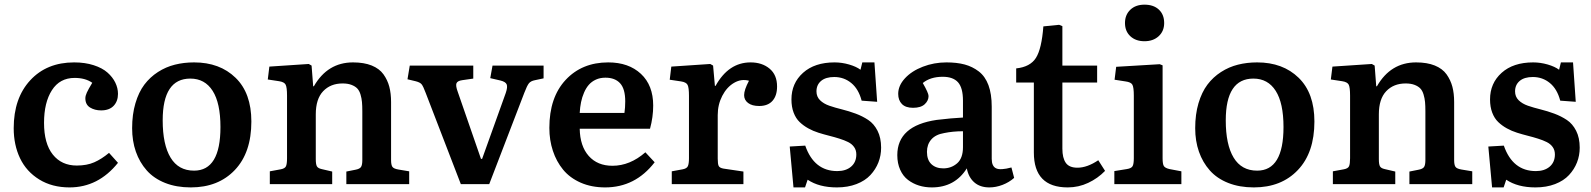

<svg xmlns="http://www.w3.org/2000/svg" viewBox="-20 -794 6860 828"><path d="M279.8 14.2Q204.6 14.2 149.2 -20Q93.8 -54.2 66.4 -111.6Q39.1 -168.9 39.1 -241.2Q39.1 -370.6 110.4 -447.8Q181.6 -524.9 299.8 -524.9Q346.7 -524.9 383.8 -512.9Q420.9 -501 443.4 -481.2Q465.8 -461.4 477.3 -437.7Q488.8 -414.1 488.8 -389.2Q488.8 -357.4 470 -337.6Q451.2 -317.9 416 -317.9Q388.7 -317.9 368.4 -330.3Q348.1 -342.8 348.1 -370.1Q348.1 -380.9 354.5 -394.8Q360.8 -408.7 377.9 -437Q348.1 -458 301.8 -458Q237.8 -458 203.9 -405Q169.9 -352.1 169.9 -264.2Q169.9 -174.8 207.8 -127.4Q245.6 -80.1 311 -80.1Q354.5 -80.1 386.2 -94Q418 -107.9 450.2 -134.8L488.8 -91.8Q403.8 14.2 279.8 14.2Z M802.7 14.2Q740.7 14.2 692.1 -5.1Q643.6 -24.4 612.8 -59.1Q582 -93.8 565.9 -139.9Q549.8 -186 549.8 -241.2Q549.8 -300.8 564 -348.6Q578.1 -396.5 602.5 -429Q627 -461.4 661.1 -483.4Q695.3 -505.4 734.1 -515.1Q772.9 -524.9 816.9 -524.9Q927.7 -524.9 995.8 -458.7Q1064 -392.6 1064 -270Q1064 -135.7 992.7 -60.8Q921.4 14.2 802.7 14.2ZM816.9 -58.1Q930.7 -58.1 930.7 -246.1Q930.7 -349.6 897 -402.3Q863.3 -455.1 800.8 -455.1Q681.6 -455.1 681.6 -274.9Q681.6 -170.4 715.6 -114.3Q749.5 -58.1 816.9 -58.1Z M1143.6 0V-55.2L1191.4 -64Q1209 -67.4 1213.4 -77.4Q1217.8 -87.4 1217.8 -111.8V-381.8Q1217.8 -417 1211.9 -428.7Q1206.1 -440.4 1183.6 -443.8L1134.8 -451.2L1141.6 -506.8L1311.5 -518.1L1323.7 -511.2L1330.6 -421.9H1333.5Q1392.6 -524.9 1502.4 -524.9Q1549.8 -524.9 1583 -511.5Q1616.2 -498 1633.8 -473.4Q1651.4 -448.7 1658.9 -419.9Q1666.5 -391.1 1666.5 -354V-104Q1666.5 -83 1672.1 -74.7Q1677.7 -66.4 1697.8 -63L1744.6 -55.2V0H1473.6V-54.2L1512.7 -62Q1531.2 -65.4 1536.9 -74Q1542.5 -82.5 1542.5 -104V-314Q1542.5 -337.9 1541 -354Q1539.6 -370.1 1534.7 -386.5Q1529.8 -402.8 1520.8 -412.4Q1511.7 -421.9 1495.8 -428Q1480 -434.1 1457.5 -434.1Q1405.3 -434.1 1373.5 -400.6Q1341.8 -367.2 1341.8 -300.8V-107.9Q1341.8 -85.9 1346.4 -77.1Q1351.1 -68.4 1366.7 -64.9L1412.6 -54.2V0Z M1967.3 0 1815.9 -393.1Q1805.2 -421.9 1798.3 -430.4Q1791.5 -439 1772 -443.8L1737.3 -452.1L1747.1 -511.2H2021V-455.1L1973.1 -448.2Q1952.6 -445.3 1948.5 -434.8Q1944.3 -424.3 1954.1 -397.9L2054.2 -108.9H2059.1L2161.1 -393.1Q2169.9 -418.9 2165 -430.2Q2160.2 -441.4 2138.2 -446.8L2094.2 -457L2104 -511.2H2324.2V-456.1L2287.1 -448.2Q2269 -444.8 2261 -434.8Q2252.9 -424.8 2241.2 -394L2089.8 0Z M2589.8 14.2Q2530.8 14.2 2484.1 -6.3Q2437.5 -26.9 2408.4 -62.3Q2379.4 -97.7 2364.3 -143.6Q2349.1 -189.5 2349.1 -242.2Q2349.1 -374 2419.4 -449.5Q2489.7 -524.9 2603 -524.9Q2690.9 -524.9 2743.9 -475.6Q2796.9 -426.3 2796.9 -338.9Q2796.9 -289.1 2783.2 -238.8H2480Q2481.4 -163.6 2519 -121.3Q2556.6 -79.1 2621.1 -79.1Q2696.8 -79.1 2763.2 -137.2L2803.2 -94.2Q2719.7 14.2 2589.8 14.2ZM2480 -307.1H2672.9Q2676.3 -330.1 2676.3 -356.9Q2676.3 -410.6 2654.3 -434.8Q2632.3 -459 2590.8 -459Q2567.9 -459 2549.8 -450.7Q2531.7 -442.4 2519.5 -428.5Q2507.3 -414.6 2498.8 -394.8Q2490.2 -375 2485.8 -353.5Q2481.4 -332 2480 -307.1Z M2877 0V-55.2L2924.8 -64Q2941.9 -67.4 2946.5 -77.6Q2951.2 -87.9 2951.2 -111.8V-380.9Q2951.2 -416 2945.3 -427.7Q2939.5 -439.5 2917 -442.9L2868.2 -450.2L2875 -506.8L3043 -518.1L3055.2 -511.2L3063 -423.8H3065.9Q3122.1 -524.9 3216.8 -524.9Q3266.6 -524.9 3298.8 -498Q3331.1 -471.2 3331.1 -420.9Q3331.1 -381.3 3311.3 -359.1Q3291.5 -336.9 3253.9 -336.9Q3223.1 -336.9 3206.1 -349.9Q3189 -362.8 3189 -383.8Q3189 -406.2 3210 -445.8Q3177.2 -455.1 3145.8 -436.8Q3114.3 -418.5 3094.7 -380.6Q3075.2 -342.8 3075.2 -297.9V-109.9Q3075.2 -86.9 3079.3 -78.4Q3083.5 -69.8 3100.1 -66.9L3186 -54.2V0Z M3401.9 14.2 3385.7 -162.1 3452.6 -166Q3490.7 -56.2 3590.8 -56.2Q3627.9 -56.2 3650.4 -75.4Q3672.9 -94.7 3672.9 -127.9Q3672.9 -146.5 3663.3 -159.9Q3653.8 -173.3 3637.5 -181.4Q3621.1 -189.5 3600.3 -196Q3579.6 -202.6 3556.2 -208.5Q3532.7 -214.4 3509.5 -221.7Q3486.3 -229 3465.6 -240.5Q3444.8 -252 3428.5 -267.6Q3412.1 -283.2 3402.6 -308.1Q3393.1 -333 3393.1 -365.2Q3393.1 -435.1 3443.1 -480Q3493.2 -524.9 3579.1 -524.9Q3610.4 -524.9 3641.6 -515.9Q3672.9 -506.8 3690.9 -493.2L3698.7 -524.9H3751L3762.7 -355L3695.8 -359.9Q3682.6 -410.2 3651.1 -436Q3619.6 -461.9 3577.6 -461.9Q3541 -461.9 3521 -445.1Q3501 -428.2 3501 -399.9Q3501 -377 3516.4 -361.8Q3531.7 -346.7 3556.4 -338.1Q3581.1 -329.6 3610.8 -322.3Q3640.6 -314.9 3670.2 -304Q3699.7 -293 3724.4 -276.6Q3749 -260.3 3764.4 -230Q3779.8 -199.7 3779.8 -157.2Q3779.8 -123.5 3768.1 -93.5Q3756.3 -63.5 3733.6 -39.1Q3710.9 -14.6 3673.6 -0.2Q3636.2 14.2 3588.9 14.2Q3512.2 14.2 3462.9 -19L3451.7 14.2Z M3998.5 14.2Q3968.8 14.2 3942.9 6.1Q3917 -2 3895.8 -18.1Q3874.5 -34.2 3862.1 -61.8Q3849.6 -89.4 3849.6 -125Q3849.6 -252 4019.5 -276.9Q4084 -284.7 4132.8 -287.1V-359.9Q4132.8 -415 4111.6 -439Q4090.3 -462.9 4045.4 -462.9Q3992.2 -462.9 3959.5 -436Q3984.4 -392.6 3984.4 -379.9Q3984.4 -359.9 3967.8 -344.5Q3951.2 -329.1 3917.5 -329.1Q3885.3 -329.1 3869.4 -345.5Q3853.5 -361.8 3853.5 -389.2Q3853.5 -424.8 3882.6 -456.3Q3911.6 -487.8 3959.7 -506.3Q4007.8 -524.9 4061.5 -524.9Q4106.4 -524.9 4140.1 -515.9Q4173.8 -506.8 4201.2 -485.8Q4228.5 -464.8 4242.7 -426.8Q4256.8 -388.7 4256.8 -334V-108.9Q4256.8 -77.1 4275.6 -68.1Q4294.4 -59.1 4341.8 -71.8L4353.5 -26.9Q4332 -7.8 4303.5 3.2Q4274.9 14.2 4246.6 14.2Q4206.5 14.2 4181.6 -7.6Q4156.7 -29.3 4149.4 -67.9Q4097.7 14.2 3998.5 14.2ZM4047.9 -67.9Q4082.5 -67.9 4107.7 -89.8Q4132.8 -111.8 4132.8 -159.2V-228Q4089.8 -228 4051.8 -220.2Q4014.6 -213.9 3996.1 -192.4Q3977.5 -170.9 3977.5 -139.2Q3977.5 -104 3996.8 -85.9Q4016.1 -67.9 4047.9 -67.9Z M4584.5 14.2Q4438.5 14.2 4438.5 -136.2V-438H4362.3V-499Q4422.9 -505.4 4447.5 -544.4Q4472.2 -583.5 4479.5 -680.2L4547.4 -687L4561.5 -681.2V-511.2H4711.4V-438H4561.5V-152.8Q4561.5 -112.8 4576.2 -91.8Q4590.8 -70.8 4626.5 -70.8Q4668.5 -70.8 4716.3 -103L4745.6 -57.1Q4714.4 -24.9 4672.9 -5.4Q4631.3 14.2 4584.5 14.2Z M4831.5 -694.8Q4831.5 -730 4854.5 -752Q4877.4 -773.9 4915.5 -773.9Q4955.1 -773.9 4977.8 -752.4Q5000.5 -731 5000.5 -694.8Q5000.5 -659.7 4976.8 -637.9Q4953.1 -616.2 4915.5 -616.2Q4877.9 -616.2 4854.7 -637.7Q4831.5 -659.2 4831.5 -694.8ZM4785.6 0V-56.2L4839.4 -64.9Q4858.9 -67.9 4864.3 -77.4Q4869.6 -86.9 4869.6 -111.8V-381.8Q4869.6 -417 4863.5 -428.5Q4857.4 -439.9 4833.5 -442.9L4786.6 -450.2L4793.5 -505.9L4981.4 -517.1L4993.7 -512.2V-110.8Q4993.7 -86.9 4999 -78.1Q5004.4 -69.3 5023.4 -64.9L5074.7 -55.2V0Z M5387.2 14.2Q5325.2 14.2 5276.6 -5.1Q5228 -24.4 5197.3 -59.1Q5166.5 -93.8 5150.4 -139.9Q5134.3 -186 5134.3 -241.2Q5134.3 -300.8 5148.4 -348.6Q5162.6 -396.5 5187 -429Q5211.4 -461.4 5245.6 -483.4Q5279.8 -505.4 5318.6 -515.1Q5357.4 -524.9 5401.4 -524.9Q5512.2 -524.9 5580.3 -458.7Q5648.4 -392.6 5648.4 -270Q5648.4 -135.7 5577.1 -60.8Q5505.9 14.2 5387.2 14.2ZM5401.4 -58.1Q5515.1 -58.1 5515.1 -246.1Q5515.1 -349.6 5481.4 -402.3Q5447.8 -455.1 5385.3 -455.1Q5266.1 -455.1 5266.1 -274.9Q5266.1 -170.4 5300 -114.3Q5334 -58.1 5401.4 -58.1Z M5728 0V-55.2L5775.9 -64Q5793.5 -67.4 5797.9 -77.4Q5802.2 -87.4 5802.2 -111.8V-381.8Q5802.2 -417 5796.4 -428.7Q5790.5 -440.4 5768.1 -443.8L5719.2 -451.2L5726.1 -506.8L5896 -518.1L5908.2 -511.2L5915 -421.9H5918Q5977.1 -524.9 6086.9 -524.9Q6134.3 -524.9 6167.5 -511.5Q6200.7 -498 6218.3 -473.4Q6235.8 -448.7 6243.4 -419.9Q6251 -391.1 6251 -354V-104Q6251 -83 6256.6 -74.7Q6262.2 -66.4 6282.2 -63L6329.1 -55.2V0H6058.1V-54.2L6097.2 -62Q6115.7 -65.4 6121.3 -74Q6127 -82.5 6127 -104V-314Q6127 -337.9 6125.5 -354Q6124 -370.1 6119.1 -386.5Q6114.3 -402.8 6105.2 -412.4Q6096.2 -421.9 6080.3 -428Q6064.5 -434.1 6042 -434.1Q5989.7 -434.1 5958 -400.6Q5926.3 -367.2 5926.3 -300.8V-107.9Q5926.3 -85.9 5930.9 -77.1Q5935.5 -68.4 5951.2 -64.9L5997.1 -54.2V0Z M6414.6 14.2 6398.4 -162.1 6465.3 -166Q6503.4 -56.2 6603.5 -56.2Q6640.6 -56.2 6663.1 -75.4Q6685.5 -94.7 6685.5 -127.9Q6685.5 -146.5 6676 -159.9Q6666.5 -173.3 6650.1 -181.4Q6633.8 -189.5 6613 -196Q6592.3 -202.6 6568.8 -208.5Q6545.4 -214.4 6522.2 -221.7Q6499 -229 6478.3 -240.5Q6457.5 -252 6441.2 -267.6Q6424.8 -283.2 6415.3 -308.1Q6405.8 -333 6405.8 -365.2Q6405.8 -435.1 6455.8 -480Q6505.9 -524.9 6591.8 -524.9Q6623 -524.9 6654.3 -515.9Q6685.5 -506.8 6703.6 -493.2L6711.4 -524.9H6763.7L6775.4 -355L6708.5 -359.9Q6695.3 -410.2 6663.8 -436Q6632.3 -461.9 6590.3 -461.9Q6553.7 -461.9 6533.7 -445.1Q6513.7 -428.2 6513.7 -399.9Q6513.7 -377 6529.1 -361.8Q6544.4 -346.7 6569.1 -338.1Q6593.8 -329.6 6623.5 -322.3Q6653.3 -314.9 6682.9 -304Q6712.4 -293 6737.1 -276.6Q6761.7 -260.3 6777.1 -230Q6792.5 -199.7 6792.5 -157.2Q6792.5 -123.5 6780.8 -93.5Q6769 -63.5 6746.3 -39.1Q6723.6 -14.6 6686.3 -0.2Q6648.9 14.2 6601.6 14.2Q6524.9 14.2 6475.6 -19L6464.4 14.2Z"/></svg>

Font: Literata Book SemiBold
Style: Regular
Weight: 600
Designer: Latin by Veronika Burian and Jose Scaglione. Greek by Irene Vlachou. Cyrillic by Vera Evstafieva
Foundry: TypeTogether
Version: Version 2.003;PS 002.003;hotconv 1.0.88;makeotf.lib2.5.64775